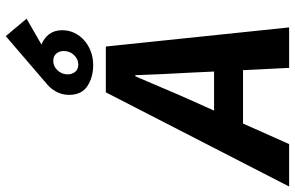

<svg xmlns="http://www.w3.org/2000/svg" viewBox="-246 -846 1048 683"><g transform="rotate(-90 278.5 -504.0)"><path d="M266 -354 227 -267H366L362 -353Q359 -401 357 -448.5Q355 -496 353 -547H349Q328 -499 308 -451Q288 -403 266 -354ZM-43 0 292 -652H455L523 0H379L371 -164H181L108 0ZM389 -697Q346 -697 314.5 -717.5Q283 -738 283 -783Q283 -809 296 -831.5Q309 -854 331 -869H330L492 -1008L554 -934L462 -881Q485 -872 499 -853.5Q513 -835 513 -807Q513 -784 503.5 -764Q494 -744 477 -729Q460 -714 437.5 -705.5Q415 -697 389 -697ZM391 -750Q410 -750 424.5 -765Q439 -780 439 -802Q439 -817 430 -828Q421 -839 404 -839Q384 -839 370 -823.5Q356 -808 356 -788Q356 -772 365 -761Q374 -750 391 -750Z"/></g></svg>

Font: Source Code Pro
Style: Bold Italic
Weight: 700
Italic angle: -11°
Monospace: yes
Designer: Paul D. Hunt, Teo Tuominen
Foundry: Adobe Systems Incorporated
Version: Version 1.050;PS 1.000;hotconv 16.6.51;makeotf.lib2.5.65220